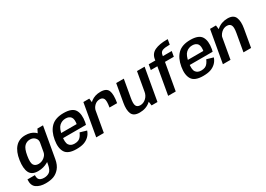

<svg xmlns="http://www.w3.org/2000/svg" viewBox="-16 -1814 4258 3071"><g transform="rotate(-30 2112.5 -278.0)"><path d="M208 233.5Q294 233.5 355 210.8Q416 188 464.5 131Q513 74 530.5 -26L630.5 -592.5H527L469 -474L387 -11.5Q370 84.5 328.5 114.2Q287 144 227.5 144Q192 144 166 132.8Q140 121.5 128.5 96.8Q117 72 119.5 32.5H-17.5Q-26.5 143 39 188.2Q104.5 233.5 208 233.5ZM198.5 4Q301 4 382.2 -44.2Q463.5 -92.5 474 -150.5L423.5 -216.5Q414.5 -166 367 -129.2Q319.5 -92.5 262.5 -92.5Q201.5 -92.5 175.2 -134.5Q149 -176.5 169.5 -297Q189.5 -417.5 231.8 -459.2Q274 -501 334.5 -501Q391.5 -501 426 -464.2Q460.5 -427.5 452 -378L524.5 -439Q534.5 -496 470 -546.8Q405.5 -597.5 303 -597.5Q188 -597.5 118.5 -520.5Q49 -443.5 27.5 -297.5Q6 -152.5 44.8 -74.2Q83.5 4 198.5 4Z M907 5.5 923.5 -85.5Q854.5 -85.5 823.2 -131.8Q792 -178 812 -297Q832.5 -420 881.2 -463.5Q930 -507 995.5 -507Q1062 -507 1092.2 -466.2Q1122.5 -425.5 1105 -327.5L1113 -340.5H806L791 -255H1229Q1235 -274 1239.5 -298Q1264.5 -441.5 1216 -520Q1167.5 -598.5 1011.5 -598.5Q860 -598.5 780.2 -520.8Q700.5 -443 676 -297Q652 -156 701.8 -75.2Q751.5 5.5 907 5.5ZM923.5 -85.5 907 5.5Q990.5 5.5 1044.2 -12.8Q1098 -31 1139.2 -69.5Q1180.5 -108 1201 -167.5L1081 -202.5Q1065 -166 1044 -137.8Q1023 -109.5 993.2 -97.5Q963.5 -85.5 923.5 -85.5Z M1694 -307H1834.5Q1861 -457 1832.5 -527.5Q1804 -598 1693 -598Q1588.5 -598 1515.5 -542.2Q1442.5 -486.5 1428 -405.5L1477 -371.5Q1485.5 -421.5 1526 -461Q1566.5 -500.5 1624 -500.5Q1674.5 -500.5 1694.5 -461.8Q1714.5 -423 1694 -307ZM1271.5 0H1412L1497.5 -485L1485 -592.5H1376Z M2294 0H2402.5L2507 -592.5H2366.5L2280 -100ZM2123 -593H1982.5L1924.5 -263Q1902.5 -138.5 1933 -66.8Q1963.5 5 2074.5 5Q2195 5 2275.2 -66.5Q2355.5 -138 2369 -214L2306 -246Q2294 -177 2246.2 -134.5Q2198.5 -92 2142 -92Q2087 -92 2067.5 -130.2Q2048 -168.5 2066 -269Z M2600 0H2740L2827.5 -496H2991L3008 -592.5H2844L2849 -618.5Q2857.5 -665 2897.5 -680.5Q2937.5 -696 3015 -696H3031.5L3047.5 -789H3028Q2891.5 -789 2808.2 -750.2Q2725 -711.5 2709 -619L2705 -592.5H2583L2566 -496H2687Z M3246.5 5.5 3263 -85.5Q3194 -85.5 3162.8 -131.8Q3131.5 -178 3151.5 -297Q3172 -420 3220.8 -463.5Q3269.5 -507 3335 -507Q3401.5 -507 3431.8 -466.2Q3462 -425.5 3444.5 -327.5L3452.5 -340.5H3145.5L3130.5 -255H3568.5Q3574.5 -274 3579 -298Q3604 -441.5 3555.5 -520Q3507 -598.5 3351 -598.5Q3199.5 -598.5 3119.8 -520.8Q3040 -443 3015.5 -297Q2991.5 -156 3041.2 -75.2Q3091 5.5 3246.5 5.5ZM3263 -85.5 3246.5 5.5Q3330 5.5 3383.8 -12.8Q3437.5 -31 3478.8 -69.5Q3520 -108 3540.5 -167.5L3420.5 -202.5Q3404.5 -166 3383.5 -137.8Q3362.5 -109.5 3332.8 -97.5Q3303 -85.5 3263 -85.5Z M3611 0H3751.5L3837.5 -488.5L3825 -593H3716ZM3991 0H4131.5L4188.5 -326Q4210.5 -450 4179.2 -524Q4148 -598 4038.5 -598Q3925 -598 3841.8 -526.5Q3758.5 -455 3745 -379L3807 -344Q3819.5 -413 3866.2 -457Q3913 -501 3969.5 -501Q4024.5 -501 4045.2 -462.8Q4066 -424.5 4048 -324Z"/></g></svg>

Font: Anybody UltraCondensed Thin SemiBold
Style: Italic
Weight: 600
Italic angle: -10°
Version: Version 1.111